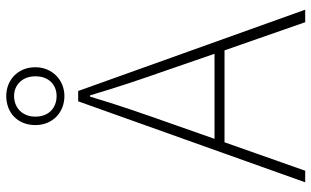

<svg xmlns="http://www.w3.org/2000/svg" viewBox="-211 -785 996 614"><g transform="rotate(-90 287.0 -478.0)"><path d="M287 -931C321 -931 350 -906 350 -863C350 -818 321 -795 287 -795C251 -795 221 -818 221 -863C221 -906 251 -931 287 -931ZM287 -770C337 -770 379 -808 379 -863C379 -920 337 -956 287 -956C234 -956 194 -920 194 -863C194 -808 234 -770 287 -770ZM150 -290 201 -435C232 -523 258 -597 285 -688H289C316 -597 341 -523 372 -435L422 -290ZM523 0H563L303 -726H270L11 0H48L139 -258H433Z"/></g></svg>

Font: Noto Sans Japanese Thin
Style: Regular
Weight: 100
Designer: Ryoko NISHIZUKA (kana & ideographs); Paul D. Hunt (Latin, Greek & Cyrillic); Wenlong ZHANG (bopomofo); Sandoll Communica
Foundry: Adobe Systems Incorporated
Version: Version 1.000;PS 1;hotconv 1.0.78;makeotf.lib2.5.61930